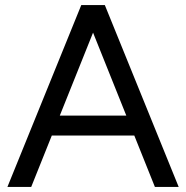

<svg xmlns="http://www.w3.org/2000/svg" viewBox="-20 -742 739 762"><path d="M305.4 -722H396L689.2 0H594.8ZM302.6 -722H393.2L103.8 0H9.4ZM148.4 -283.2H551.2V-204H148.4Z"/></svg>

Font: 寒蝉端黑体 Light
Style: Regular
Weight: 300
Designer: ChillDuanSans {Warren2060}; 
Source Han Sans {Ryoko NISHIZUKA 西塚涼子 (kana, bopomofo & ideographs); Paul D. Hunt (Latin, G
Foundry: ChillType&Adobe
Version: Version 1.300;Glyphs 3.3 (3306)